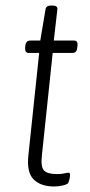

<svg xmlns="http://www.w3.org/2000/svg" viewBox="-20 -670 328 696"><path d="M176 6Q128 6 102 -19.5Q76 -45 83 -108L122 -478H85Q70 -478 71 -496L72 -505Q74 -523 90 -523H126L145 -636Q147 -650 165 -650H169Q190 -650 188 -636L175 -523H248Q263 -523 261 -505L260 -496Q258 -478 242 -478H171L132 -108Q127 -65 139.5 -52Q152 -39 187 -39Q204 -39 213.5 -41.5Q223 -44 229 -44Q234 -44 234 -35Q234 -29 231.5 -19.5Q229 -10 227 -6Q222 -1 207 2.5Q192 6 176 6Z"/></svg>

Font: Asap Condensed Condensed ExtraLight
Style: Italic
Weight: 200
Width: 3
Italic angle: -6°
Designer: Pablo Cosgaya
Foundry: Omnibus-Type
Version: Version 3.001; ttfautohint (v1.8.4.7-5d5b)